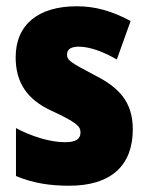

<svg xmlns="http://www.w3.org/2000/svg" viewBox="-20 -583 472 613"><path d="M404 -170C404 -259 358 -305 282 -343C205 -384 194 -390 194 -409C194 -426 207 -434 232 -434C268 -434 314 -416 353 -393L397 -516C339 -547 286 -563 225 -563C103 -563 30 -505 30 -400C30 -318 68 -265 143 -230C225 -192 237 -180 237 -160C237 -138 221 -129 187 -129C139 -129 80 -148 31 -174V-21C86 2 140 10 201 10C335 10 404 -55 404 -170Z"/></svg>

Font: Noto Sans Devanagari Condensed Black
Style: Regular
Weight: 900
Width: 3
Designer: Jelle Bosma - Monotype Design Team
Foundry: Monotype Imaging Inc.
Version: Version 2.004